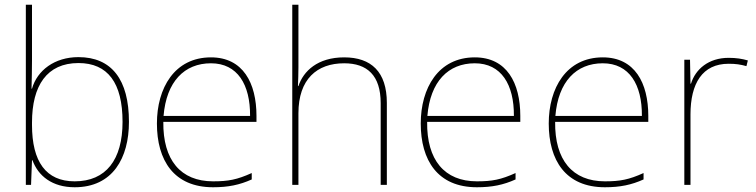

<svg xmlns="http://www.w3.org/2000/svg" viewBox="-20 -780 3191 810"><path d="M115 -525V-760H89V0H111L115 -104H117C141 -38 200 10 295 10C456 10 524 -114 524 -266C524 -444 451 -539 311 -539C210 -539 137 -483 115 -406H113C114 -439 115 -493 115 -525ZM311 -514C435 -514 497 -430 497 -266C497 -106 427 -15 295 -15C174 -15 115 -98 115 -253V-263C115 -419 178 -514 311 -514Z M870 -538C716 -538 642 -408 642 -259C642 -104 713 10 879 10C943 10 991 0 1042 -23V-50C980 -22 943 -15 879 -15C742 -15 667 -105 669 -266H1062V-291C1062 -430 1005 -538 870 -538ZM870 -513C982 -513 1036 -423 1035 -291H670C682 -436 758 -513 870 -513Z M1239 -496V-760H1213V0H1239V-302C1239 -446 1317 -513 1432 -513C1529 -513 1586 -462 1586 -345V0H1612V-346C1612 -477 1546 -538 1432 -538C1320 -538 1260 -480 1239 -417H1237C1238 -446 1239 -466 1239 -496Z M1983 -538C1829 -538 1755 -408 1755 -259C1755 -104 1826 10 1992 10C2056 10 2104 0 2155 -23V-50C2093 -22 2056 -15 1992 -15C1855 -15 1780 -105 1782 -266H2175V-291C2175 -430 2118 -538 1983 -538ZM1983 -513C2095 -513 2149 -423 2148 -291H1783C1795 -436 1871 -513 1983 -513Z M2523 -538C2369 -538 2295 -408 2295 -259C2295 -104 2366 10 2532 10C2596 10 2644 0 2695 -23V-50C2633 -22 2596 -15 2532 -15C2395 -15 2320 -105 2322 -266H2715V-291C2715 -430 2658 -538 2523 -538ZM2523 -513C2635 -513 2689 -423 2688 -291H2323C2335 -436 2411 -513 2523 -513Z M3054 -536C2969 -536 2914 -488 2895 -427H2893L2891 -528H2867V0H2893V-297C2893 -428 2943 -511 3054 -511C3084 -511 3104 -508 3129 -501L3135 -525C3111 -532 3086 -536 3054 -536Z"/></svg>

Font: Noto Sans Meetei Mayek Thin
Style: Regular
Weight: 100
Designer: Monotype Design Team and Neelakash Kshetrimayum
Foundry: Monotype Imaging Inc.
Version: Version 2.002